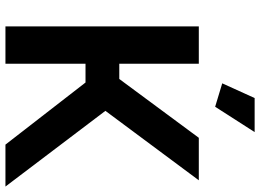

<svg xmlns="http://www.w3.org/2000/svg" viewBox="-145 -810 955 705"><g transform="rotate(90 332.5 -457.5)"><path d="M340 -915 286 -796 372 -770 465 -915ZM77 -710V0H214V-294H283L511 0H665L387 -367L642 -710H486L270 -418H214V-710Z"/></g></svg>

Font: RT Raleway Bold
Style: Regular
Weight: 400
Designer: Matt McInerney, Pablo Impallari, Rodrigo Fuenzalida — Edited by Milan Moffatt in April 2016
Foundry: Matt McInerney, Pablo Impallari, Rodrigo Fuenzalida — Edited by Milan Moffatt in April 2016
Version: Version 3.001